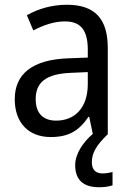

<svg xmlns="http://www.w3.org/2000/svg" viewBox="-20 -566 548 807"><path d="M366 116C366 76 386 44 431 0H433V-364C433 -486 380 -546 261 -546C197 -546 138 -528 93 -502L120 -438C162 -460 206 -476 253 -476C316 -476 349 -443 349 -357V-324L269 -321C117 -316 42 -256 42 -149C42 -49 101 10 193 10C270 10 312 -17 352 -75H355L370 -3C331 30 296 79 296 128C296 188 328 221 396 221C420 221 437 218 453 213V157C443 159 430 163 411 163C382 163 366 147 366 116ZM281 -260 349 -263V-213C349 -111 293 -59 216 -59C164 -59 130 -87 130 -149C130 -218 170 -256 281 -260Z"/></svg>

Font: Noto Sans Lao Looped SemiCondensed
Style: Regular
Weight: 400
Width: 4
Designer: Mark Frömberg, Ben Mitchell
Foundry: The Fontpad Ltd
Version: Version 1.002